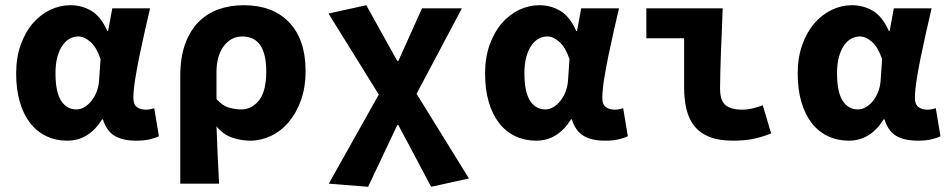

<svg xmlns="http://www.w3.org/2000/svg" viewBox="-20 -528 3640 737"><path d="M238 12Q194 12 157.5 -5.5Q121 -23 95.5 -56Q70 -89 56 -137Q42 -185 42 -246Q42 -307 59.5 -356Q77 -405 106 -438.5Q135 -472 172.5 -490Q210 -508 250 -508Q294 -508 330.5 -486.5Q367 -465 392 -409H395L411 -496H556Q546 -453 535 -404.5Q524 -356 514.5 -309.5Q505 -263 498.5 -221.5Q492 -180 492 -152Q492 -127 505.5 -117Q519 -107 540 -107Q555 -107 572 -113L590 -5Q576 2 554.5 7Q533 12 503 12Q451 12 420 -6.5Q389 -25 375 -70H372Q321 12 238 12ZM273 -108Q289 -108 303.5 -116.5Q318 -125 330 -139.5Q342 -154 350 -173.5Q358 -193 360 -215L366 -301Q351 -346 327.5 -367Q304 -388 281 -388Q264 -388 248.5 -380Q233 -372 220.5 -354.5Q208 -337 200.5 -310.5Q193 -284 193 -247Q193 -175 214.5 -141.5Q236 -108 273 -108Z M672 177V-237Q672 -307 690.5 -358.5Q709 -410 741.5 -443Q774 -476 818.5 -492Q863 -508 915 -508Q1027 -508 1090 -442Q1153 -376 1153 -256Q1153 -192 1135 -142.5Q1117 -93 1087.5 -58.5Q1058 -24 1019.5 -6Q981 12 941 12Q907 12 872 0.5Q837 -11 811 -43Q813 14 815.5 68Q818 122 821 177ZM907 -108Q946 -108 974 -142.5Q1002 -177 1002 -254Q1002 -388 910 -388Q867 -388 839 -351Q811 -314 811 -251V-148Q834 -122 858.5 -115Q883 -108 907 -108Z M1393 189 1242 177 1434 -165 1241 -476 1386 -508 1505 -294H1509L1600 -496H1753L1579 -168L1780 157L1635 189L1509 -48H1505Z M2038 12Q1994 12 1957.5 -5.5Q1921 -23 1895.5 -56Q1870 -89 1856 -137Q1842 -185 1842 -246Q1842 -307 1859.5 -356Q1877 -405 1906 -438.5Q1935 -472 1972.5 -490Q2010 -508 2050 -508Q2094 -508 2130.5 -486.5Q2167 -465 2192 -409H2195L2211 -496H2356Q2346 -453 2335 -404.5Q2324 -356 2314.5 -309.5Q2305 -263 2298.5 -221.5Q2292 -180 2292 -152Q2292 -127 2305.5 -117Q2319 -107 2340 -107Q2355 -107 2372 -113L2390 -5Q2376 2 2354.5 7Q2333 12 2303 12Q2251 12 2220 -6.5Q2189 -25 2175 -70H2172Q2121 12 2038 12ZM2073 -108Q2089 -108 2103.5 -116.5Q2118 -125 2130 -139.5Q2142 -154 2150 -173.5Q2158 -193 2160 -215L2166 -301Q2151 -346 2127.5 -367Q2104 -388 2081 -388Q2064 -388 2048.5 -380Q2033 -372 2020.5 -354.5Q2008 -337 2000.5 -310.5Q1993 -284 1993 -247Q1993 -175 2014.5 -141.5Q2036 -108 2073 -108Z M2793 12Q2739 12 2703 -2.5Q2667 -17 2645.5 -44Q2624 -71 2615 -109Q2606 -147 2606 -194V-381H2461V-496H2754Q2753 -457 2751 -414.5Q2749 -372 2747.5 -330.5Q2746 -289 2745 -252Q2744 -215 2744 -188Q2744 -142 2765 -124.5Q2786 -107 2831 -107Q2846 -107 2867 -111.5Q2888 -116 2908 -124L2940 -16Q2914 -5 2879 3.5Q2844 12 2793 12Z M3238 12Q3194 12 3157.5 -5.5Q3121 -23 3095.5 -56Q3070 -89 3056 -137Q3042 -185 3042 -246Q3042 -307 3059.5 -356Q3077 -405 3106 -438.5Q3135 -472 3172.5 -490Q3210 -508 3250 -508Q3294 -508 3330.5 -486.5Q3367 -465 3392 -409H3395L3411 -496H3556Q3546 -453 3535 -404.5Q3524 -356 3514.5 -309.5Q3505 -263 3498.5 -221.5Q3492 -180 3492 -152Q3492 -127 3505.5 -117Q3519 -107 3540 -107Q3555 -107 3572 -113L3590 -5Q3576 2 3554.5 7Q3533 12 3503 12Q3451 12 3420 -6.5Q3389 -25 3375 -70H3372Q3321 12 3238 12ZM3273 -108Q3289 -108 3303.5 -116.5Q3318 -125 3330 -139.5Q3342 -154 3350 -173.5Q3358 -193 3360 -215L3366 -301Q3351 -346 3327.5 -367Q3304 -388 3281 -388Q3264 -388 3248.5 -380Q3233 -372 3220.5 -354.5Q3208 -337 3200.5 -310.5Q3193 -284 3193 -247Q3193 -175 3214.5 -141.5Q3236 -108 3273 -108Z"/></svg>

Font: Source Code Pro
Style: Bold
Weight: 700
Monospace: yes
Designer: Paul D. Hunt, Teo Tuominen
Foundry: Adobe Systems Incorporated
Version: Version 2.030;PS 1.000;hotconv 16.6.51;makeotf.lib2.5.65220